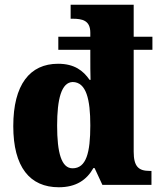

<svg xmlns="http://www.w3.org/2000/svg" viewBox="-20 -780 674 810"><path d="M228 10C301 10 346 -21 374 -71H379L412 0H619V-59H611C565 -59 544 -77 544 -140V-570H623V-625H544V-760H278V-701H286C327 -701 361 -694 361 -642V-625H226V-570H361V-547C361 -508 361 -467 362 -443H358C331 -482 294 -511 225 -511C106 -511 36 -423 36 -248C36 -75 106 10 228 10ZM286 -70C239 -70 221 -136 221 -250C221 -362 239 -433 287 -434C344 -433 361 -361 361 -251C361 -136 344 -70 286 -70Z"/></svg>

Font: Noto Serif Tamil SemiCondensed Black
Style: Regular
Weight: 900
Width: 4
Designer: Indian Type Foundry, Tom Grace, and the Monotype Design Team
Foundry: Monotype Imaging Inc.
Version: Version 2.004